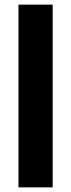

<svg xmlns="http://www.w3.org/2000/svg" viewBox="-20 -811 308 831"><path d="M60 -791H208V0H60Z"/></svg>

Font: Krub
Style: Bold
Weight: 700
Version: Version 1.000; ttfautohint (v1.6)